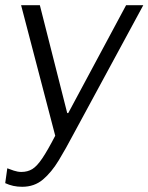

<svg xmlns="http://www.w3.org/2000/svg" viewBox="-22 -531 570 737"><path d="M63 186Q45 186 29 182.5Q13 179 -2 172L6 115Q16 119 31 124Q46 129 60 129Q84 129 102 118Q120 107 140.5 76.5Q161 46 190 -10L59 -511H131L236 -97H240L462 -511H528L260 -16Q231 39 203.5 84.5Q176 130 143 158Q110 186 63 186Z"/></svg>

Font: Chivo ExtraLight
Style: Italic
Weight: 250
Italic angle: -8.05°
Designer: Hector Gatti
Foundry: Omnibus-Type
Version: Version 2.002